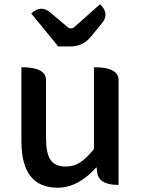

<svg xmlns="http://www.w3.org/2000/svg" viewBox="-20 -864 660 897"><path d="M249 13Q80 13 80 -204V-550Q195 -550 195 -490V-218Q195 -148 216 -117Q238 -86 287 -86Q325 -86 354 -105Q384 -124 419 -168V-550Q534 -550 534 -490V0Q440 0 434 -60L431 -83Q345 13 249 13ZM252 -647 126 -801Q172 -844 217 -804L295 -738Q312 -724 329 -739L447 -844Q494 -801 456 -755L405 -693Q368 -647 308 -647Z"/></svg>

Font: Swei Half Moon CJK SC
Style: Medium
Weight: 500
Version: Version 2.071